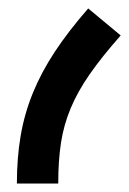

<svg xmlns="http://www.w3.org/2000/svg" viewBox="-20 -435 306 455"><path d="M20 0Q20 -61 29 -113.5Q38 -166 58 -215Q78 -264 110 -312.5Q142 -361 189 -415L266 -351Q221 -300 192.5 -259Q164 -218 147.5 -178.5Q131 -139 124.5 -96.5Q118 -54 118 0Z"/></svg>

Font: IBM Plex Sans Arabic Medm
Style: Regular
Weight: 500
Designer: Mike Abbink, Paul van der Laan, Pieter van Rosmalen, Wael Morcos, Khajak Apelian
Foundry: Bold Monday
Version: Version 1.005